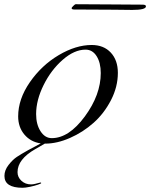

<svg xmlns="http://www.w3.org/2000/svg" viewBox="-20 -664 711 909"><path d="M338 -644Q396 -644 510 -643Q624 -642 655 -642Q671 -642 671 -634Q671 -617 606 -617Q586 -617 519 -618Q452 -619 331 -619Q319 -619 319 -626Q319 -628 327 -636Q335 -644 338 -644ZM414 -451Q471 -451 504.5 -415Q538 -379 538 -319Q538 -253 505.5 -190Q473 -127 423 -82.5Q373 -38 311.5 -11Q250 16 194 16H192Q179 24 147 42Q63 90 63 151Q63 175 81.5 192Q100 209 127 209Q136 209 146 206.5Q156 204 163.5 202Q171 200 172 200Q175 200 175 203Q175 205 159 210.5Q143 216 121.5 220.5Q100 225 87 225Q1 225 1 169Q1 142 20.5 117Q40 92 59.5 79Q79 66 113 47Q149 27 173 15Q125 8 95.5 -27Q66 -62 66 -113Q66 -195 121.5 -275Q177 -355 258 -403Q339 -451 414 -451ZM385 -429Q332 -429 277 -381Q222 -333 186.5 -261.5Q151 -190 151 -124Q151 -75 172 -42.5Q193 -10 225 -10Q306 -10 381.5 -112.5Q457 -215 457 -318Q457 -367 437.5 -398Q418 -429 385 -429Z"/></svg>

Font: Miama Nueva
Style: Medium
Weight: 400
Italic angle: -28°
Version: Version 1.0